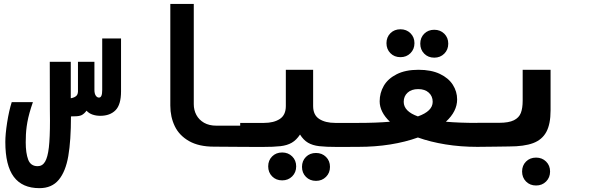

<svg xmlns="http://www.w3.org/2000/svg" viewBox="-20 -745 3040 974"><path d="M7 -25Q7 -64 16.2 -123.5Q25.5 -183 39.5 -227H147Q126.5 -168.5 118.8 -125Q111 -81.5 111 -42L110.5 -22.5Q110.5 31.5 123 64.8Q135.5 98 171 98Q195 98 208.5 75.5Q222 53 227.8 3.5Q233.5 -46 233.5 -133Q233.5 -169 233 -188.5L232.5 -431.5H339V-246.5Q358.5 -250 367.8 -259.2Q377 -268.5 375.5 -290V-431.5H459V-289Q459 -270 465.8 -260Q472.5 -250 482 -250Q490.5 -250 494.5 -259.5Q498.5 -269 498.5 -289V-550H594V-281.5Q594 -214 566 -185.8Q538 -157.5 488.5 -157.5Q467.5 -157.5 449.2 -163.8Q431 -170 419 -183.5Q407 -167.5 394.5 -161.2Q382 -155 358 -155L340 -154.5Q340 -32 326.5 46.5Q313 125 278 167.2Q243 209.5 180 209.5Q93 209.5 50 152Q7 94.5 7 -25Z M844 -209.5V-725H963V-216.5Q963 -186.5 976.2 -161.8Q989.5 -137 1015.2 -122.2Q1041 -107.5 1077.5 -107.5H1202V0L1065 -1Q989 -1 939.2 -29.2Q889.5 -57.5 866.8 -104.5Q844 -151.5 844 -209.5Z M1340.5 99Q1340.5 68.5 1360.5 48.5Q1380.5 28.5 1411.5 28.5Q1442 28.5 1462.2 48.5Q1482.5 68.5 1482.5 99Q1482.5 129.5 1462.2 149.8Q1442 170 1411.5 170Q1380.5 170 1360.5 149.8Q1340.5 129.5 1340.5 99ZM1512 101.5Q1512 71 1532 51Q1552 31 1583 31Q1613.5 31 1633.8 51Q1654 71 1654 101.5Q1654 132 1633.8 152.2Q1613.5 172.5 1583 172.5Q1552 172.5 1532 152.2Q1512 132 1512 101.5ZM1430 -207V-391H1568.5V-207Q1568.5 -161.5 1599.5 -141.5Q1630.5 -121.5 1680.5 -121.5H1801.5V0L1694 0.5Q1633 0.5 1599.2 -3.5Q1565.5 -7.5 1542.5 -21Q1519.5 -34.5 1502 -62.5Q1483.5 -34.5 1460.2 -21Q1437 -7.5 1403 -3.5Q1369 0.5 1307 0.5L1198.5 0V-121.5H1319.5Q1369 -121.5 1399.5 -141.5Q1430 -161.5 1430 -207Z M1958 -127.5Q1932.5 -151.5 1919.2 -177.8Q1906 -204 1906 -231Q1906 -273.5 1927 -309.8Q1948 -346 1992.5 -368.5Q2037 -391 2103 -391Q2167.5 -391 2211.5 -370Q2255.5 -349 2277.2 -314.8Q2299 -280.5 2299 -240.5Q2299 -180 2242 -127.5Q2309.5 -121.5 2401.5 -121.5V0Q2316.5 0 2239.8 -12.5Q2163 -25 2100 -47.5Q2036.5 -24.5 1959.8 -12.2Q1883 0 1798.5 0V-121.5Q1890.5 -121.5 1958 -127.5ZM2100 -154.5Q2175 -181 2175 -228.5Q2175 -257 2155.2 -275Q2135.5 -293 2101.5 -293Q2067.5 -293 2047.8 -275Q2028 -257 2028 -228.5Q2028 -180 2100 -154.5ZM1940.5 -526Q1940.5 -556.5 1960.5 -576.5Q1980.5 -596.5 2011.5 -596.5Q2042 -596.5 2062.2 -576.5Q2082.5 -556.5 2082.5 -526Q2082.5 -495.5 2062.2 -475.2Q2042 -455 2011.5 -455Q1980.5 -455 1960.5 -475.2Q1940.5 -495.5 1940.5 -526ZM2112 -523.5Q2112 -554 2132 -574Q2152 -594 2183 -594Q2213.5 -594 2233.8 -574Q2254 -554 2254 -523.5Q2254 -493 2233.8 -472.8Q2213.5 -452.5 2183 -452.5Q2152 -452.5 2132 -472.8Q2112 -493 2112 -523.5Z M2401 -122H2512Q2561 -122 2587 -135Q2613 -148 2622.2 -172Q2631.5 -196 2631.5 -234.5V-391H2773V-185Q2773 -115.5 2751.5 -75.8Q2730 -36 2684.5 -19Q2639 -2 2562.5 -2L2493 -1L2401 0ZM2628.5 125Q2628.5 94.5 2648.5 74.5Q2668.5 54.5 2699.5 54.5Q2730 54.5 2750.2 74.5Q2770.5 94.5 2770.5 125Q2770.5 155.5 2750.2 175.8Q2730 196 2699.5 196Q2668.5 196 2648.5 175.8Q2628.5 155.5 2628.5 125Z"/></svg>

Font: JuliaMono ExtraBold
Style: Italic
Weight: 800
Italic angle: -9°
Monospace: yes
Designer: cormullion
Foundry: corm
Version: Version 0.057; ttfautohint (v1.8.4)